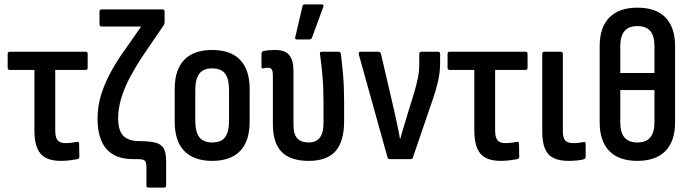

<svg xmlns="http://www.w3.org/2000/svg" viewBox="-20 -726 3151 876"><path d="M257 8Q216 8 189.5 -5.5Q163 -19 150 -49.5Q137 -80 137 -131V-407H25Q15 -407 15 -417V-480Q15 -490 25 -490H371Q380 -490 380 -480V-417Q380 -407 371 -407H232V-131Q232 -99 243 -86Q254 -73 279 -73Q294 -73 308 -75Q322 -77 332 -79Q341 -80 341 -70L342 -11Q342 -2 334 0Q321 2 301.5 5Q282 8 257 8Z M657 130Q648 130 648 120V36Q648 22 645 14Q642 6 633.5 3Q625 0 609 0H588Q505 0 465 -47Q425 -94 425 -185Q425 -239 440.5 -290.5Q456 -342 483 -392.5Q510 -443 545 -492L624 -605H444Q434 -605 434 -615V-673Q434 -683 444 -683H722Q731 -683 731 -673V-624Q731 -618 727 -611L641 -485Q603 -429 575.5 -378Q548 -327 533.5 -279Q519 -231 519 -186Q519 -132 542 -107Q565 -82 619 -82Q664 -82 690 -75Q716 -68 727 -48.5Q738 -29 738 11V120Q738 130 728 130Z M948 8Q865 8 821 -37Q777 -82 777 -171V-319Q777 -408 820.5 -453Q864 -498 948 -498Q1032 -498 1075.5 -453Q1119 -408 1119 -319V-171Q1119 -82 1075.5 -37Q1032 8 948 8ZM948 -76Q989 -76 1007 -100Q1025 -124 1025 -176V-314Q1025 -366 1007 -390Q989 -414 948 -414Q908 -414 889.5 -390Q871 -366 871 -314V-176Q871 -124 889.5 -100Q908 -76 948 -76Z M1389 8Q1304 8 1264.5 -33.5Q1225 -75 1225 -159V-379Q1225 -401 1220 -409Q1215 -417 1203 -417Q1197 -417 1191.5 -416Q1186 -415 1180 -414Q1173 -413 1173 -422V-481Q1173 -491 1182 -493Q1195 -496 1209 -497Q1223 -498 1236 -498Q1280 -498 1299.5 -475Q1319 -452 1319 -401V-156Q1319 -113 1336.5 -94.5Q1354 -76 1389 -76Q1421 -76 1438.5 -97Q1456 -118 1456 -166V-260Q1456 -327 1451 -382.5Q1446 -438 1440 -479Q1437 -490 1449 -490H1525Q1533 -490 1535 -481Q1540 -442 1545 -387Q1550 -332 1550 -267V-173Q1550 -80 1510.5 -36Q1471 8 1389 8ZM1334 -546Q1325 -546 1327 -556L1360 -697Q1361 -702 1363.5 -704Q1366 -706 1372 -706H1448Q1459 -706 1455 -694L1403 -553Q1400 -546 1391 -546Z M1758 0Q1751 0 1748 -8L1617 -478Q1615 -490 1624 -490H1706Q1715 -490 1718 -481L1781 -210Q1787 -181 1793.5 -151.5Q1800 -122 1805 -92H1806Q1814 -122 1823 -150Q1832 -178 1840 -207L1870 -304Q1880 -339 1886.5 -370Q1893 -401 1893 -436V-480Q1893 -490 1903 -490H1979Q1988 -490 1988 -480V-438Q1988 -396 1978.5 -354.5Q1969 -313 1953 -268L1864 -8Q1862 0 1853 0Z M2264 8Q2223 8 2196.5 -5.5Q2170 -19 2157 -49.5Q2144 -80 2144 -131V-407H2032Q2022 -407 2022 -417V-480Q2022 -490 2032 -490H2378Q2387 -490 2387 -480V-417Q2387 -407 2378 -407H2239V-131Q2239 -99 2250 -86Q2261 -73 2286 -73Q2301 -73 2315 -75Q2329 -77 2339 -79Q2348 -80 2348 -70L2349 -11Q2349 -2 2341 0Q2328 2 2308.5 5Q2289 8 2264 8Z M2574 8Q2532 8 2505.5 -5Q2479 -18 2466.5 -47.5Q2454 -77 2454 -126V-480Q2454 -490 2464 -490H2539Q2548 -490 2548 -480V-127Q2548 -97 2559 -85Q2570 -73 2596 -73Q2609 -73 2620.5 -74.5Q2632 -76 2643 -78Q2652 -80 2652 -69V-10Q2652 -2 2643 1Q2631 4 2613.5 6Q2596 8 2574 8Z M2888 -691Q2973 -691 3016.5 -646Q3060 -601 3060 -515V-168Q3060 -82 3016 -37Q2972 8 2888 8Q2804 8 2760 -37Q2716 -82 2716 -168V-515Q2716 -601 2760 -646Q2804 -691 2888 -691ZM2888 -607Q2849 -607 2829.5 -584.5Q2810 -562 2810 -514V-393H2966V-514Q2966 -563 2946.5 -585Q2927 -607 2888 -607ZM2888 -76Q2927 -76 2946.5 -98.5Q2966 -121 2966 -168V-315H2810V-168Q2810 -121 2829.5 -98.5Q2849 -76 2888 -76Z"/></svg>

Font: Sofia Sans Condensed SemiBold
Style: Regular
Weight: 600
Designer: Botio Nikoltchev, Ani Petrova
Foundry: lettersoup
Version: Version 4.101